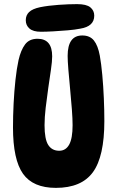

<svg xmlns="http://www.w3.org/2000/svg" viewBox="-20 -903 569 931"><path d="M251 8Q140 8 91.5 -60.5Q43 -129 43 -285Q43 -341 46 -401Q49 -461 55 -516Q61 -571 70 -612Q81 -660 101.5 -687.5Q122 -715 162 -715Q233 -715 233 -630Q233 -606 227 -565Q221 -524 214 -476Q207 -428 201.5 -380.5Q196 -333 196 -296Q196 -228 214 -200Q232 -172 267 -172Q299 -172 315.5 -202Q332 -232 332 -296Q332 -326 328.5 -373Q325 -420 320 -471Q315 -522 311.5 -565.5Q308 -609 308 -632Q308 -731 379 -731Q416 -731 435.5 -706.5Q455 -682 464 -633Q471 -594 476 -539.5Q481 -485 483.5 -426.5Q486 -368 486 -316Q486 -144 430.5 -68Q375 8 251 8ZM178 -749Q141 -749 123 -764.5Q105 -780 105 -805Q105 -829 121 -844.5Q137 -860 174 -868Q214 -876 264 -879.5Q314 -883 354 -883Q399 -883 418 -867.5Q437 -852 437 -827Q437 -775 369 -764Q344 -759 309 -756Q274 -753 238.5 -751Q203 -749 178 -749Z"/></svg>

Font: DynaPuff Condensed Medium
Style: Regular
Weight: 500
Width: 3
Designer: Toshi Omagari, Jennifer Daniel
Foundry: Google Fonts
Version: Version 2.000; ttfautohint (v1.8.4.7-5d5b)